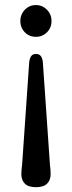

<svg xmlns="http://www.w3.org/2000/svg" viewBox="-20 -594 289 775"><path d="M125.1 161.6Q94.3 161.6 80.2 147.2Q66.1 132.8 66.1 108.9Q66.1 101.8 67 90.9Q67.9 80.1 69.3 69.7L98 -344.7Q100.6 -361.7 107 -368.9Q113.3 -376.2 125.1 -376.2Q136.9 -376.2 143.6 -369.1Q150.2 -362 152.8 -345.3L181.5 69.7Q182.9 80.1 183.7 90.9Q184.4 101.8 184.4 108.9Q184.4 132.8 170.2 147.2Q155.9 161.6 125.1 161.6ZM125.1 -573.6Q142.7 -573.6 157 -564.8Q171.3 -555.9 179.7 -541.3Q188 -526.7 188 -509.3Q188 -491.1 179.7 -476.7Q171.3 -462.3 157 -453.8Q142.7 -445.3 125.1 -445.3Q106.8 -445.3 92.7 -453.8Q78.5 -462.3 70.3 -476.7Q62.1 -491.1 62.1 -509.3Q62.1 -526.7 70.3 -541.3Q78.5 -555.9 92.7 -564.8Q106.8 -573.6 125.1 -573.6Z"/></svg>

Font: Fraunces 144pt S100 Black
Style: Regular
Weight: 900
Version: Version 1.000